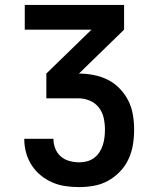

<svg xmlns="http://www.w3.org/2000/svg" viewBox="-20 -755 640 783"><path d="M303 8Q275 8 247 4Q219 0 193.5 -11Q168 -22 146 -40Q124 -58 109 -81.5Q94 -105 86.5 -132Q79 -159 79 -187V-189H198V-188Q198 -168 205.5 -149Q213 -130 228 -117Q243 -104 263 -98.5Q283 -93 303 -93Q319 -93 334.5 -97Q350 -101 363 -110.5Q376 -120 385 -133.5Q394 -147 399 -162.5Q404 -178 406 -194Q408 -210 408 -226Q408 -250 403 -273.5Q398 -297 383.5 -316Q369 -335 346.5 -344.5Q324 -354 300 -354H169V-455L353 -634H81V-735H486V-634L302 -455Q332 -455 362.5 -449Q393 -443 420 -429.5Q447 -416 468.5 -393.5Q490 -371 503.5 -344Q517 -317 522 -286.5Q527 -256 527 -226Q527 -195 522 -164.5Q517 -134 504 -106Q491 -78 469.5 -55.5Q448 -33 421 -18Q394 -3 363.5 2.5Q333 8 303 8Z"/></svg>

Font: R Plex Mono
Style: Bold
Weight: 700
Monospace: yes
Designer: Belleve Invis
Foundry: Belleve Invis
Version: Version 31.8.0